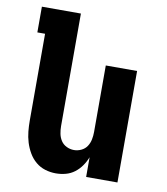

<svg xmlns="http://www.w3.org/2000/svg" viewBox="-83 -805 766 882"><g transform="rotate(10 300.0 -363.5)"><path d="M236 8Q211 8 186.5 0.5Q162 -7 142.5 -23.5Q123 -40 110 -62.5Q97 -85 89.5 -109.5Q82 -134 79.5 -159.5Q77 -185 77 -210V-615H41V-735H223V-210Q223 -192 226.5 -174.5Q230 -157 239.5 -142.5Q249 -128 265.5 -120Q282 -112 300 -112Q318 -112 334.5 -120Q351 -128 360.5 -142.5Q370 -157 373.5 -174.5Q377 -192 377 -210V-520H523V0H377V-92Q369 -71 355.5 -51.5Q342 -32 323.5 -18Q305 -4 282.5 2Q260 8 236 8Z"/></g></svg>

Font: Iosevka Heavy Extended
Style: Regular
Weight: 900
Width: 7
Monospace: yes
Designer: Belleve Invis
Foundry: Belleve Invis
Version: Version 32.5.0; ttfautohint (v1.8.4)